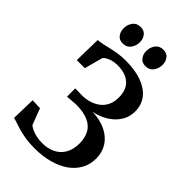

<svg xmlns="http://www.w3.org/2000/svg" viewBox="-285 -1051 1155 1155"><g transform="rotate(45 292.5 -474.0)"><path d="M255 10.5Q199.5 10.5 157 1.8Q114.5 -7 85.2 -17.2Q56 -27.5 37.5 -32L41.5 -186L106.5 -183.5L146 -79.5Q156.5 -70 174.8 -61.8Q193 -53.5 215.8 -48.8Q238.5 -44 262.5 -44Q311 -44 347.5 -61.8Q384 -79.5 404.5 -115Q425 -150.5 425 -202.5Q425 -247.5 407.5 -281.5Q390 -315.5 350 -334.2Q310 -353 242.5 -353L172.5 -347.5L172 -418L230.5 -416.5Q260 -416.5 289.5 -424.8Q319 -433 343.2 -450.5Q367.5 -468 382 -496.2Q396.5 -524.5 396.5 -564.5Q396.5 -630.5 359 -663.5Q321.5 -696.5 255 -696.5Q219.5 -696.5 193 -685.2Q166.5 -674 158 -660.5L127 -544.5H58.5L62 -719Q82 -720.5 103.8 -725.2Q125.5 -730 150.5 -736Q175.5 -742 205.2 -746.5Q235 -751 271 -751Q349 -751 406 -730.2Q463 -709.5 494.2 -670.2Q525.5 -631 525.5 -575Q525.5 -533.5 508.5 -501.8Q491.5 -470 464.5 -447.2Q437.5 -424.5 406 -410.8Q374.5 -397 345 -392Q412.5 -389.5 460.8 -365.5Q509 -341.5 534.5 -301.2Q560 -261 560 -208.5Q560 -158 537.5 -117.2Q515 -76.5 474 -48Q433 -19.5 377.2 -4.5Q321.5 10.5 255 10.5ZM182 -810.5Q153 -810.5 137.5 -830.8Q122 -851 122 -878.5Q122 -910 139.2 -933.8Q156.5 -957.5 190 -957.5H191Q220 -957.5 235.5 -937.2Q251 -917 251 -889.5Q251 -858.5 233.5 -834.5Q216 -810.5 183 -810.5ZM375 -810.5Q346 -810.5 330.5 -830.8Q315 -851 315 -878.5Q315 -910 332.2 -933.8Q349.5 -957.5 383 -957.5H384Q413 -957.5 428.5 -937.2Q444 -917 444 -889.5Q444 -858.5 426.5 -834.5Q409 -810.5 376 -810.5Z"/></g></svg>

Font: Merriweather 28pt SemiBold
Style: Regular
Weight: 600
Version: Version 2.100